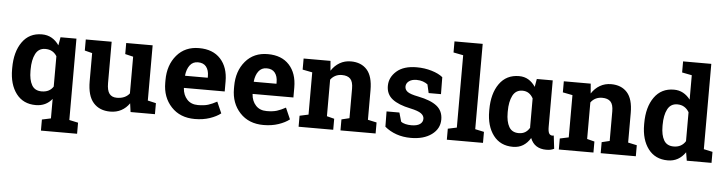

<svg xmlns="http://www.w3.org/2000/svg" viewBox="-53 -1021 5599 1483"><g transform="rotate(5 2746.0 -279.5)"><path d="M32.7 -259.8Q32.7 -384.8 86.9 -461.4Q141.1 -538.1 239.3 -538.1Q282.2 -538.1 315.4 -519Q348.6 -500 372.6 -464.8L383.8 -528.3H507.3V102.5L576.2 117.2V203.1H295.9V117.2L364.7 102.5V-48.8Q341.3 -19.5 309.8 -4.6Q278.3 10.3 238.3 10.3Q140.6 10.3 86.7 -61Q32.7 -132.3 32.7 -249.5ZM175.3 -249.5Q175.3 -179.7 198.5 -139.4Q221.7 -99.1 274.4 -99.1Q305.7 -99.1 328.1 -110.6Q350.6 -122.1 364.7 -144.5V-379.4Q350.6 -402.8 328.4 -415.5Q306.2 -428.2 275.4 -428.2Q223.1 -428.2 199.2 -381.6Q175.3 -335 175.3 -259.8Z M963.9 -66.9Q938.5 -29.8 901.1 -9.8Q863.8 10.3 815.9 10.3Q732.4 10.3 685.1 -43.2Q637.7 -96.7 637.7 -209.5V-427.7L579.6 -442.4V-528.3H637.7H780.3V-208.5Q780.3 -150.9 799.6 -125.7Q818.8 -100.6 856.9 -100.6Q890.6 -100.6 915.3 -111.6Q939.9 -122.6 955.6 -143.1V-427.7L893.1 -442.4V-528.3H955.6H1098.1V-100.1L1162.1 -85.4V0H973.1Z M1471.2 10.3Q1356.9 10.3 1288.6 -63Q1220.2 -136.2 1220.2 -249V-268.6Q1220.2 -386.2 1284.9 -462.4Q1349.6 -538.6 1458.5 -538.1Q1565.4 -538.1 1624.5 -473.6Q1683.6 -409.2 1683.6 -299.3V-221.7H1368.2L1367.2 -218.8Q1371.1 -166.5 1402.1 -132.8Q1433.1 -99.1 1486.3 -99.1Q1533.7 -99.1 1564.9 -108.6Q1596.2 -118.2 1633.3 -138.7L1671.9 -50.8Q1639.2 -24.9 1587.2 -7.3Q1535.2 10.3 1471.2 10.3ZM1458.5 -428.2Q1418.9 -428.2 1396 -397.9Q1373 -367.7 1367.7 -318.4L1369.1 -315.9H1543.9V-328.6Q1543.9 -374 1522.7 -401.1Q1501.5 -428.2 1458.5 -428.2Z M2003.9 10.3Q1889.6 10.3 1821.3 -63Q1752.9 -136.2 1752.9 -249V-268.6Q1752.9 -386.2 1817.6 -462.4Q1882.3 -538.6 1991.2 -538.1Q2098.1 -538.1 2157.2 -473.6Q2216.3 -409.2 2216.3 -299.3V-221.7H1900.9L1899.9 -218.8Q1903.8 -166.5 1934.8 -132.8Q1965.8 -99.1 2019 -99.1Q2066.4 -99.1 2097.7 -108.6Q2128.9 -118.2 2166 -138.7L2204.6 -50.8Q2171.9 -24.9 2119.9 -7.3Q2067.9 10.3 2003.9 10.3ZM1991.2 -428.2Q1951.7 -428.2 1928.7 -397.9Q1905.8 -367.7 1900.4 -318.4L1901.9 -315.9H2076.7V-328.6Q2076.7 -374 2055.4 -401.1Q2034.2 -428.2 1991.2 -428.2Z M2275.9 -85.4 2344.2 -100.1V-427.7L2268.6 -442.4V-528.3H2477.1L2483.4 -452.6Q2509.8 -493.2 2548.3 -515.6Q2586.9 -538.1 2634.8 -538.1Q2714.8 -538.1 2759.8 -487.8Q2804.7 -437.5 2804.7 -330.1V-100.1L2873 -85.4V0H2600.6V-85.4L2661.6 -100.1V-329.6Q2661.6 -382.8 2640.1 -405Q2618.7 -427.2 2575.2 -427.2Q2546.9 -427.2 2524.4 -415.8Q2502 -404.3 2486.8 -383.3V-100.1L2544.4 -85.4V0H2275.9Z M3349.6 -346.7H3253.9L3238.8 -412.6Q3224.1 -424.3 3201.9 -432.1Q3179.7 -439.9 3152.8 -439.9Q3115.2 -439.9 3093.3 -423.1Q3071.3 -406.2 3071.3 -380.9Q3071.3 -356.9 3092.3 -341.1Q3113.3 -325.2 3176.3 -313Q3274.4 -293.5 3321.8 -255.6Q3369.1 -217.8 3369.1 -151.4Q3369.1 -80.1 3307.9 -34.9Q3246.6 10.3 3146.5 10.3Q3085.4 10.3 3034.4 -7.6Q2983.4 -25.4 2943.8 -58.6L2942.4 -177.2H3042L3061.5 -108.4Q3074.2 -97.7 3096.2 -92.5Q3118.2 -87.4 3142.1 -87.4Q3185.5 -87.4 3208.3 -103Q3231 -118.7 3231 -145.5Q3231 -168.9 3208 -186Q3185.1 -203.1 3123.5 -216.3Q3030.3 -235.4 2982.7 -272.7Q2935.1 -310.1 2935.1 -374.5Q2935.1 -440.9 2989.7 -489Q3044.4 -537.1 3145.5 -537.1Q3207 -537.1 3262 -520.5Q3316.9 -503.9 3348.1 -478Z M3418 -675.8V-761.7H3636.7V-100.1L3705.6 -85.4V0H3425.3V-85.4L3494.1 -100.1V-661.1Z M4200.2 -527.8V-168.5Q4200.2 -131.8 4208.7 -117.2Q4217.3 -102.5 4234.9 -102.5Q4237.8 -102.5 4240.5 -103Q4243.2 -103.5 4245.1 -104.5L4257.3 -2.4Q4242.2 4.9 4228.3 7.6Q4214.4 10.3 4195.8 10.3Q4151.4 10.3 4120.1 -9.5Q4088.9 -29.3 4073.2 -69.8Q4049.8 -30.8 4016.4 -10.3Q3982.9 10.3 3938 10.3Q3840.3 10.3 3786.1 -61Q3731.9 -132.3 3731.9 -249.5V-259.8Q3731.9 -384.8 3786.1 -461.4Q3840.3 -538.1 3939 -538.1Q3980 -538.1 4011.5 -519.3Q4043 -500.5 4065.9 -465.8L4076.7 -527.8ZM3875 -249.5Q3875 -179.7 3898.2 -139.4Q3921.4 -99.1 3973.6 -99.1Q4002.9 -99.1 4023.7 -111.8Q4044.4 -124.5 4058.1 -148.4Q4057.6 -152.3 4057.6 -157Q4057.6 -161.6 4057.6 -168.5V-375.5Q4043.9 -400.9 4023.4 -414.6Q4002.9 -428.2 3974.6 -428.2Q3922.9 -428.2 3898.9 -381.6Q3875 -335 3875 -259.8Z M4293.5 -85.4 4361.8 -100.1V-427.7L4286.1 -442.4V-528.3H4494.6L4501 -452.6Q4527.3 -493.2 4565.9 -515.6Q4604.5 -538.1 4652.3 -538.1Q4732.4 -538.1 4777.3 -487.8Q4822.3 -437.5 4822.3 -330.1V-100.1L4890.6 -85.4V0H4618.2V-85.4L4679.2 -100.1V-329.6Q4679.2 -382.8 4657.7 -405Q4636.2 -427.2 4592.8 -427.2Q4564.5 -427.2 4542 -415.8Q4519.5 -404.3 4504.4 -383.3V-100.1L4562 -85.4V0H4293.5Z M5274.9 -64.5Q5250 -27.8 5216.1 -8.8Q5182.1 10.3 5138.7 10.3Q5041 10.3 4987.1 -61Q4933.1 -132.3 4933.1 -249.5V-259.8Q4933.1 -384.8 4987.3 -461.4Q5041.5 -538.1 5139.6 -538.1Q5179.2 -538.1 5210.9 -520.8Q5242.7 -503.4 5266.6 -471.7V-661.1L5190.4 -675.8V-761.7H5266.6H5409.2V-100.1L5477.5 -85.4V0H5285.6ZM5075.7 -249.5Q5075.7 -180.2 5098.9 -140.4Q5122.1 -100.6 5174.8 -100.6Q5206.1 -100.6 5229 -113.3Q5252 -126 5266.6 -149.9V-374Q5252 -399.4 5229.2 -413.3Q5206.5 -427.2 5175.8 -427.2Q5123.5 -427.2 5099.6 -380.9Q5075.7 -334.5 5075.7 -259.8Z"/></g></svg>

Font: Roboto Avanza Slab
Style: Bold
Weight: 700
Designer: Google
Version: Version 1.100263; 2013; ttfautohint (v0.94.20-1c74) -l 8 -r 